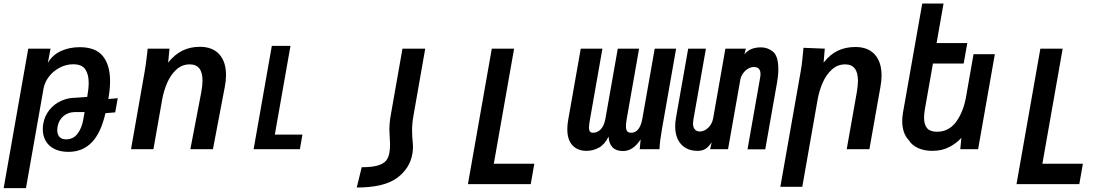

<svg xmlns="http://www.w3.org/2000/svg" viewBox="-90 -816 6110 1050"><path d="M64.5 -550H186.5L171.5 -471.5Q196 -515 242.5 -536.5Q289 -558 346 -558Q433.5 -558 472.8 -508.8Q512 -459.5 512 -372.5Q512 -329 502.5 -274.5L554 -279L540 -201.5L486.5 -197Q462.5 -90 412.2 -37.8Q362 14.5 284 14.5Q239.5 14.5 208 -1.2Q176.5 -17 160.2 -45Q144 -73 144 -109.5Q144 -126.5 146.5 -139Q154 -182 180 -214.5Q206 -247 243.8 -264.2Q281.5 -281.5 324 -281.5L387 -286Q395 -330.5 395 -363.5Q395 -410 376.2 -437.2Q357.5 -464.5 310.5 -464.5Q272.5 -464.5 237.5 -446.5Q202.5 -428.5 178.5 -398Q154.5 -367.5 148 -331L52 213H-70ZM365 -160 372.5 -203H319Q283.5 -203 257.2 -181.2Q231 -159.5 224.5 -121.5Q223 -112.5 223 -104.5Q223 -82 234.8 -68Q246.5 -54 271.5 -54Q310.5 -54 333.8 -84.5Q357 -115 365 -160Z M715 -525.5Q715.5 -532.5 717.5 -550H837L829.5 -473.5Q865 -518 907.5 -539Q950 -560 1003 -560Q1072 -560 1109 -519.2Q1146 -478.5 1146 -405.5Q1146 -374.5 1139.5 -341.5L1074.5 0H951L1010.5 -310.5Q1017.5 -347.5 1017.5 -375Q1017.5 -464 947.5 -464Q905.5 -464 874.2 -435.2Q843 -406.5 824 -362.5Q805 -318.5 796.5 -269.5L749 0H626.5L701.5 -426.5Q708 -464.5 715 -525.5Z M1396.5 -565H1498.5L1413 -80H1564L1550 0H1297Z M2165 26Q2168.5 6.5 2168.5 -11.5Q2168.5 -28.5 2166 -50Q2165.5 -55 2164.5 -70.2Q2163.5 -85.5 2163.5 -101Q2163.5 -142.5 2171.5 -185.5L2235.5 -550H2111L2047 -186.5Q2039.5 -146 2039.5 -106Q2039.5 -88 2041.5 -60Q2042 -53.5 2042.5 -44Q2043 -34.5 2043 -22.5Q2043 -2 2039.5 19Q2035 46.5 2020.5 63.5Q2006 80.5 1974.2 89.5Q1942.5 98.5 1888 98.5L1861 209.5Q2009 209.5 2080 158Q2151 106.5 2165 26Z M2599.5 -550H2721.5L2610.5 79.5H2832L2812.5 191H2469Z M3516.5 0H3408.5L3413.5 -54Q3372.5 10 3317 10Q3243 10 3238 -69Q3217.5 -26.5 3185.8 -8.8Q3154 9 3117.5 9Q3069 9 3040.8 -21.2Q3012.5 -51.5 3012.5 -110Q3012.5 -134.5 3017.5 -161.5L3086 -550H3204.5L3136.5 -163.5Q3131 -133 3131 -118Q3131 -103.5 3136.2 -96.8Q3141.5 -90 3153.5 -90Q3178 -90 3196 -109.5Q3214 -129 3221 -167.5L3288.5 -550H3405L3337 -163.5Q3333 -139.5 3333 -126.5Q3333 -107 3339.8 -98.5Q3346.5 -90 3361.5 -90Q3409 -90 3423 -167.5L3490.5 -550H3607.5L3530 -109.5Q3518.5 -45 3516.5 0Z M3602.5 -125.5Q3602.5 -148.5 3607 -173L3673.5 -550H3770.5L3701.5 -159Q3700 -149.5 3700 -141Q3700 -119.5 3710 -108.2Q3720 -97 3737 -97Q3762.5 -97 3783.5 -117.8Q3804.5 -138.5 3810 -168.5L3877 -550H3989L3981 -519Q3996.5 -538 4018.5 -547.5Q4040.5 -557 4072.5 -557Q4108 -557 4137.2 -533.5Q4166.5 -510 4166.5 -437Q4166.5 -403.5 4159.5 -364.5L4095 0.5H3998L4066.5 -388.5Q4069 -402 4069 -411Q4069 -449.5 4033 -449.5Q4015 -449.5 3999 -439.2Q3983 -429 3972.2 -412.8Q3961.5 -396.5 3958.5 -379.5L3891.5 0H3793.5L3802 -38Q3784.5 -11.5 3767 -1.2Q3749.5 9 3724.5 9Q3668 9 3635.2 -26.8Q3602.5 -62.5 3602.5 -125.5Z M4304 -554.5 4420.5 -550 4414 -473.5Q4449 -518 4491.5 -538.5Q4534 -559 4587.5 -559Q4657 -559 4694 -518Q4731 -477 4731 -403Q4731 -374.5 4725 -341.5L4664.5 0H4540.5L4595.5 -310.5Q4602 -349.5 4602 -374Q4602 -464 4532 -464Q4490 -464 4458.8 -435.2Q4427.5 -406.5 4408.5 -362.5Q4389.5 -318.5 4381 -269.5L4297.5 205.5H4177.5L4289 -426.5Q4294.5 -458.5 4297.8 -490.5Q4301 -522.5 4304 -554.5Z M4879.5 -50Q4862 -68 4853 -94.8Q4844 -121.5 4844 -154.5Q4844 -174 4848 -199L4953.5 -796.5H5070L5032 -580.5H5200L5180 -468.5H5012L4968 -219Q4963.5 -193 4963.5 -171.5Q4963.5 -134 4980.2 -114.8Q4997 -95.5 5034.5 -95.5Q5098.5 -95.5 5138.5 -149.5Q5178.5 -203.5 5193 -286L5234 -519.5H5350.5L5259 0H5161.5L5167.5 -62Q5141 -32.5 5101 -11.8Q5061 9 5009 9Q4964.5 9 4930.8 -6.2Q4897 -21.5 4879.5 -50Z M5599.5 -550H5721.5L5610.5 79.5H5832L5812.5 191H5469Z"/></svg>

Font: JuliaMono BoldItalic
Style: Regular
Weight: 700
Italic angle: -9°
Monospace: yes
Designer: cormullion
Foundry: corm
Version: Version 0.049; ttfautohint (v1.8.4)